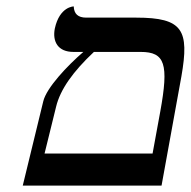

<svg xmlns="http://www.w3.org/2000/svg" viewBox="-20 -579 595 599"><path d="M51 0H484L546 -341C571 -485 551 -524 405 -524H249C223 -524 211 -536 210 -559C210 -559 166 -559 151 -490C143 -449 161 -417 209 -417H240C190 -374 125 -305 115 -263ZM273 -417H419C495 -417 507 -379 480 -231L456 -100H119L155 -246C168 -300 208 -356 273 -417Z"/></svg>

Font: Libertinus Sans
Style: Italic
Weight: 400
Italic angle: -12°
Designer: Philipp H. Poll, Khaled Hosny
Foundry: Caleb Maclennan
Version: Version 7.050;RELEASE